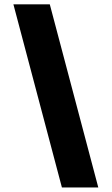

<svg xmlns="http://www.w3.org/2000/svg" viewBox="-20 -747 512 877"><path d="M429 109.4H262.8L41.2 -727.3H207.4Z"/></svg>

Font: Linik Sans Black
Style: Regular
Weight: 900
Designer: Fonts by Rasmus Andersson / Changes by Cristiano Sobral with parts from Marc Monis
Foundry: rsms
Version: Version 3.020; ttfautohint (v1.6)